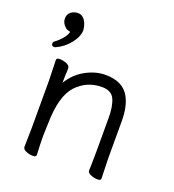

<svg xmlns="http://www.w3.org/2000/svg" viewBox="-134 -828 855 943"><g transform="rotate(20 294.0 -356.5)"><path d="M161 1Q161 11 143.5 11Q126 11 108 3.5Q90 -4 90 -17L92 -115V-364L89 -471Q89 -481 106.5 -481Q124 -481 142 -473.5Q160 -466 160 -453V-439Q158 -411 158 -376Q190 -429 241.5 -457Q293 -485 344 -485Q436 -485 470 -422Q496 -376 496 -297V-105L499 1Q499 11 481.5 11Q464 11 446 3.5Q428 -4 428 -16V-17Q429 -25 429 -44L430 -115V-293Q430 -352 414 -387.5Q398 -423 348 -423Q269 -423 215.5 -365.5Q162 -308 160 -162Q159 -129 158 -105V-89Q158 -59 161 1ZM59 -527Q45 -527 45 -541Q45 -549 51 -553Q70 -566 87 -586Q104 -606 108 -624Q106 -625 97 -627Q88 -629 83 -634Q61 -653 61 -676.5Q61 -700 77 -712Q93 -724 113.5 -724Q134 -724 148 -706Q162 -688 166 -655Q166 -621 137 -584Q108 -547 67 -529Q63 -527 59 -527Z"/></g></svg>

Font: LXGW WenKai TC
Style: Regular
Weight: 400
Designer: LXGW / Fontworks Inc.
Foundry: LXGW / Fontworks Inc.
Version: Version 1.330